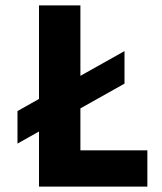

<svg xmlns="http://www.w3.org/2000/svg" viewBox="-20 -694 603 714"><path d="M279 -135H528V0H125V-205L45 -160V-281L125 -326V-674H279V-412L443 -504V-383L279 -291Z"/></svg>

Font: Hind Madurai
Style: Bold
Weight: 700
Designer: Jyotish Sonowal
Foundry: Indian Type Foundry
Version: Version 0.702;PS 1.0;hotconv 1.0.81;makeotf.lib2.5.63406